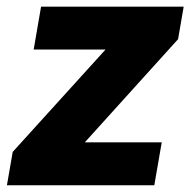

<svg xmlns="http://www.w3.org/2000/svg" viewBox="-40 -548 563 568"><path d="M438.5 -127 416.5 0H18.6L40.5 -127ZM486.8 -432.1 96.2 0H-19.5L-2.4 -98.6L387.2 -528.3H503.4ZM450.7 -528.3 428.7 -401.4H59.6L81.5 -528.3Z"/></svg>

Font: Roboto Black
Style: Italic
Weight: 900
Italic angle: -12°
Designer: Christian Robertson
Foundry: Google
Version: Version 3.0; 2020